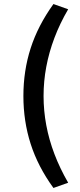

<svg xmlns="http://www.w3.org/2000/svg" viewBox="-20 -739 395 952"><path d="M245 193Q168 87 132 -25.5Q96 -138 96 -263Q96 -388 132 -500Q168 -612 245 -719L318 -693Q277 -623 250 -551.5Q223 -480 209.5 -408Q196 -336 196 -263Q196 -190 209.5 -118Q223 -46 250 25Q277 96 318 167Z"/></svg>

Font: Nunito Sans 12pt ExtraLight 6pt Medium
Style: Regular
Weight: 500
Version: Version 3.101;gftools[0.9.27]